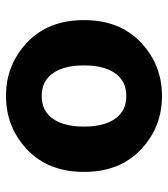

<svg xmlns="http://www.w3.org/2000/svg" viewBox="20 -568 560 640"><g transform="rotate(90 300.0 -248.0)"><path d="M478.5 -58.5Q404 12 300 12Q196 12 121.5 -58.5Q47 -129 47 -248Q47 -367 121.5 -437.5Q196 -508 300 -508Q404 -508 478.5 -437.5Q553 -367 553 -248Q553 -129 478.5 -58.5ZM224 -144.5Q250 -107 300 -107Q350 -107 376 -144.5Q402 -182 402 -248Q402 -314 376 -351.5Q350 -389 300 -389Q250 -389 224 -351.5Q198 -314 198 -248Q198 -182 224 -144.5Z"/></g></svg>

Font: TypoPRO Source Code Pro
Style: Bold
Weight: 700
Monospace: yes
Designer: Paul D. Hunt, Teo Tuominen
Foundry: Adobe Systems Incorporated
Version: Version 2.010;PS 1.0;hotconv 1.0.84;makeotf.lib2.5.63406